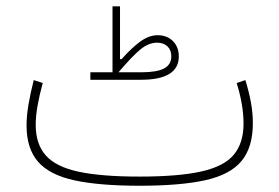

<svg xmlns="http://www.w3.org/2000/svg" viewBox="-20 -594 893 614"><path d="M764.6 -337.9Q775.9 -302.2 782.2 -267.8Q788.6 -233.4 788.6 -200.2Q788.6 -122.6 752.2 -78.9Q715.8 -35.2 636.2 -17.6Q556.6 0 426.3 0Q297.9 0 218 -17.3Q138.2 -34.7 101.6 -76.9Q64.9 -119.1 64.9 -192.9Q64.9 -223.1 71 -259.3Q77.1 -295.4 87.9 -337.9L116.7 -328.6Q106 -289.6 100.1 -256.1Q94.2 -222.7 94.2 -194.8Q94.2 -133.3 126.5 -96.9Q158.7 -60.5 231.4 -44.9Q304.2 -29.3 426.3 -29.3Q551.3 -29.3 624 -45.7Q696.8 -62 727.8 -99.4Q758.8 -136.7 758.8 -198.7Q758.8 -258.3 736.8 -328.6ZM339.8 -362.8V-573.7H363.8V-404.8H368.7Q402.3 -442.4 429.7 -461.9Q457 -481.4 483.9 -481.4Q514.2 -481.4 533 -462.6Q551.8 -443.8 551.8 -413.6Q551.8 -338.9 430.7 -338.9H269V-362.8ZM358.9 -362.8H430.7Q481.4 -362.8 504.6 -375Q527.8 -387.2 527.8 -414.1Q527.8 -434.1 515.4 -445.8Q502.9 -457.5 482.4 -457.5Q455.6 -457.5 429.7 -436.5Q403.8 -415.5 358.9 -362.8Z"/></svg>

Font: Estedad-FD Thin
Style: Regular
Weight: 100
Designer: Amin Abedi
Version: Version 7.3